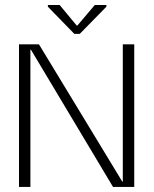

<svg xmlns="http://www.w3.org/2000/svg" viewBox="-20 -738 609 758"><path d="M464.8 -563H510V0H426.2L102 -542H100V0H55V-563H133.8L462.8 -21H464.8ZM273.5 -604.2 169 -711.5V-718.2H215.5L282.8 -637.2H285.5L354.2 -718.2H400V-711.5L294.8 -604.2Z"/></svg>

Font: Darker Grotesque Light
Style: Regular
Weight: 300
Designer: Gabriel Lam
Foundry: TypeRant
Version: Version 1.000;gftools[0.9.28]